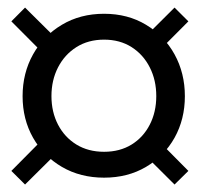

<svg xmlns="http://www.w3.org/2000/svg" viewBox="-20 -539 530 509"><path d="M442.7 -518.9 479.4 -482.4 399.1 -401.8 362.4 -438.9ZM90.4 -166.9 127.1 -129.8 46.4 -49.8 10.1 -85.9ZM46.4 -518.9 127.1 -438.9 90.4 -401.8 10.1 -482.4ZM399.1 -166.9 479.4 -85.9 442.7 -49.8 362.4 -129.8ZM255.9 -68Q193 -68 144.2 -96.5Q95.4 -125 67.6 -173.9Q39.9 -222.9 39.9 -284Q39.9 -345.1 67.6 -394.8Q95.4 -444.4 144.2 -473.4Q193 -502.5 255.9 -502.5Q318.7 -502.5 367 -473.4Q415.4 -444.4 442.8 -394.8Q470.1 -345.1 470.1 -284Q470.1 -222.9 442.8 -173.9Q415.4 -125 367 -96.5Q318.7 -68 255.9 -68ZM255.9 -136.6Q297.7 -136.6 328.9 -155.8Q360 -175.1 377.1 -208.6Q394.3 -242.1 394.3 -284.3Q394.3 -326.4 377.1 -360.3Q360 -394.2 328.9 -414.1Q297.7 -433.9 255.9 -433.9Q214 -433.9 182.6 -414.1Q151.2 -394.2 133.8 -360.3Q116.4 -326.4 116.4 -284.3Q116.4 -242.1 133.8 -208.6Q151.2 -175.1 182.6 -155.8Q214 -136.6 255.9 -136.6Z"/></svg>

Font: League Spartan Extralight
Style: Regular
Weight: 200
Foundry: The League of Moveable Type
Version: Version 2.300; ttfautohint (v1.8.3)